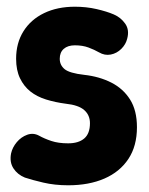

<svg xmlns="http://www.w3.org/2000/svg" viewBox="-20 -536 445 572"><path d="M183 16Q143 16 109 8Q75 0 54 -7Q32 -16 20 -34.5Q8 -53 13 -79Q17 -97 30 -112.5Q43 -128 61 -134.5Q79 -141 96 -132Q112 -123 133 -116Q154 -109 183 -109Q214 -109 231 -123.5Q248 -138 248 -169Q248 -193 231 -208Q214 -223 176 -227Q145 -231 117.5 -239.5Q90 -248 70.5 -263.5Q51 -279 39.5 -303Q28 -327 28 -361Q28 -408 50 -443Q72 -478 111.5 -497Q151 -516 203 -516Q237 -516 267.5 -509Q298 -502 319 -493Q340 -484 353 -465.5Q366 -447 359 -421Q355 -404 341.5 -390.5Q328 -377 310 -373.5Q292 -370 275 -380Q261 -388 243.5 -394.5Q226 -401 203 -401Q182 -401 170 -390.5Q158 -380 158 -361Q158 -342 172.5 -330Q187 -318 231 -313Q276 -308 311.5 -290Q347 -272 367.5 -239.5Q388 -207 388 -157Q388 -101 362.5 -62.5Q337 -24 291 -4Q245 16 183 16Z"/></svg>

Font: Winky Sans SemiBold
Style: Regular
Weight: 600
Designer: Simon Atzbach
Foundry: typofactur
Version: Version 1.205